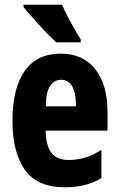

<svg xmlns="http://www.w3.org/2000/svg" viewBox="-20 -786 505 816"><path d="M238 -558Q333 -558 385 -492Q437 -426 437 -310V-231H174Q175 -166 199 -136Q223 -106 271 -106Q308 -106 341 -116Q374 -126 411 -149V-29Q376 -8 337.5 1Q299 10 255 10Q138 10 85.5 -64.5Q33 -139 33 -272Q33 -411 85 -484.5Q137 -558 238 -558ZM239 -447Q212 -447 193.5 -421.5Q175 -396 175 -334H303Q303 -447 239 -447ZM243 -766Q252 -746 267 -717Q282 -688 297.5 -661Q313 -634 323 -619V-606H219Q206 -618 186.5 -637.5Q167 -657 146.5 -680Q126 -703 108 -723Q90 -743 80 -756V-766Z"/></svg>

Font: Noto Sans Tamil ExtraCondensed ExtraBold
Style: Regular
Weight: 800
Width: 2
Designer: Jelle Bosma - Monotype Design Team
Foundry: Monotype Imaging Inc.
Version: Version 2.004; ttfautohint (v1.8.4.7-5d5b)